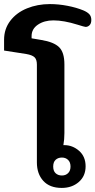

<svg xmlns="http://www.w3.org/2000/svg" viewBox="-37 -911 468 942"><path d="M144 -114V-594Q144 -619 132.5 -630Q121 -641 92 -646L-17 -663V-716Q-17 -769 13.5 -809Q44 -849 95.5 -870Q147 -891 208 -891Q250 -891 294 -882.5Q338 -874 372 -860Q391 -852 401 -841.5Q411 -831 411 -813Q411 -796 402.5 -787.5Q394 -779 383 -779Q378 -779 343 -790Q276 -811 225 -811Q180 -811 149 -790Q118 -769 118 -734V-723L165 -715Q227 -705 253 -679.5Q279 -654 279 -595V-258Q279 -227 274 -199H278Q319 -199 351 -171Q383 -143 383 -95Q383 -47 349.5 -18Q316 11 266 11Q207 11 175.5 -23.5Q144 -58 144 -114ZM309 -94Q309 -115 297 -126.5Q285 -138 267 -138Q248 -138 236 -127Q224 -116 224 -94Q224 -72 236 -61Q248 -50 267 -50Q285 -50 297 -61.5Q309 -73 309 -94Z"/></svg>

Font: Maitree
Style: Bold
Weight: 700
Designer: CadsonDemak Team
Foundry: CadsonDemak
Version: Version 1.002